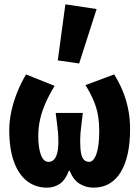

<svg xmlns="http://www.w3.org/2000/svg" viewBox="-20 -850 640 882"><path d="M195.8 12Q143.1 12 104 -18.5Q64.9 -48.9 43.7 -108Q22.5 -167 22.5 -252.8Q22.5 -294 32.3 -339.2Q42.1 -384.4 59.9 -428Q77.6 -471.5 99.7 -508.1L230.9 -455.6Q206.1 -414.9 189.4 -377.1Q172.7 -339.3 164.3 -302.2Q155.8 -265 155.8 -224.1Q155.8 -171.9 167.7 -139.2Q179.5 -106.5 202.9 -106.5Q217.6 -106.5 227.7 -116.7Q237.8 -126.9 243 -147.6Q248.1 -168.4 248.1 -199.6Q248.1 -222.5 246.4 -241.4Q244.7 -260.4 242.1 -281.3Q239.5 -302.2 235.8 -331.1H360.5Q357 -302.2 354.3 -281.3Q351.6 -260.4 350 -241.4Q348.4 -222.5 348.4 -199.6Q348.4 -165.2 352.7 -144.7Q357.1 -124.2 366.4 -115.3Q375.8 -106.5 389 -106.5Q409.9 -106.5 422.8 -142.4Q435.8 -178.2 435.8 -246.5Q435.8 -287.1 430.1 -320.2Q424.4 -353.3 410.7 -386.4Q396.9 -419.5 372.8 -459.1L504.3 -508.1Q526.6 -473 542.9 -434.1Q559.2 -395.2 568.3 -351.5Q577.5 -307.8 577.5 -256.5Q577.5 -128.8 534 -58.4Q490.4 12 409.1 12Q375.6 12 346.4 -5.3Q317.3 -22.7 300.3 -65.4H296.3Q280.3 -22.7 254.4 -5.3Q228.6 12 195.8 12ZM343.6 -558.4 245.4 -572.6 280.3 -830 423.8 -808.5Z"/></svg>

Font: Source Code Pro ExtraLight
Style: Regular
Weight: 200
Monospace: yes
Designer: Paul D. Hunt, Teo Tuominen
Foundry: Adobe
Version: Version 1.026;hotconv 1.1.0;makeotfexe 2.6.0